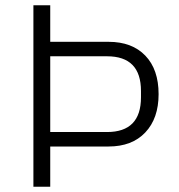

<svg xmlns="http://www.w3.org/2000/svg" viewBox="-20 -710 680 730"><path d="M107 0V-690H171V0ZM139 -153V-208H387Q516 -208 516 -340V-364Q516 -496 387 -496H139V-551H393Q482 -551 532.5 -498.5Q583 -446 583 -352Q583 -260 532.5 -206.5Q482 -153 393 -153Z"/></svg>

Font: Mozilla Text ExtraLight
Style: Regular
Weight: 200
Designer: Studio DRAMA
Foundry: Studio DRAMA
Version: Version 1.000